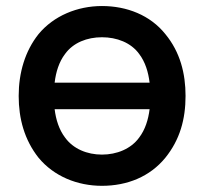

<svg xmlns="http://www.w3.org/2000/svg" viewBox="-20 -598 674 634"><path d="M526 -485.4C476 -547.9 399 -578.1 316.7 -578.1C235.4 -578.1 157.3 -545.8 107.3 -485.4C62.5 -429.2 41.7 -357.3 41.7 -281.2C41.7 -206.3 60.4 -136.5 107.3 -77.1C158.3 -15.6 235.4 15.6 316.7 15.6C400 15.6 475 -14.6 526 -77.1C574 -136.5 592.7 -204.2 592.7 -281.2C592.7 -355.2 575 -426 526 -485.4ZM316.7 -475C365.6 -475 412.5 -457.3 439.6 -419.8C459.4 -393.8 469.8 -360.4 474 -325H160.4C164.6 -360.4 175 -393.8 194.8 -419.8C221.9 -457.3 267.7 -475 316.7 -475ZM316.7 -87.5C267.7 -87.5 221.9 -106.3 194.8 -143.8C175 -169.8 164.6 -203.1 160.4 -237.5H474C469.8 -203.1 459.4 -169.8 439.6 -143.8C412.5 -106.3 365.6 -87.5 316.7 -87.5Z"/></svg>

Font: Manrope Semibold
Style: Regular
Weight: 600
Width: 4
Designer: Michael Sharanda
Foundry: Michael Sharanda
Version: Version 2.000;PS 002.000;hotconv 1.0.88;makeotf.lib2.5.64775